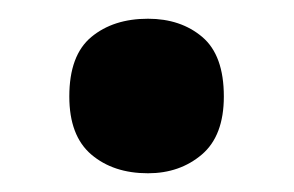

<svg xmlns="http://www.w3.org/2000/svg" viewBox="-20 -173 314 205"><path d="M54 -70Q54 -114 77.5 -133.5Q101 -153 138 -153Q173 -153 196 -133.5Q219 -114 219 -70Q219 -28 195.5 -8Q172 12 138 12Q101 12 77.5 -8Q54 -28 54 -70Z"/></svg>

Font: Noto Sans Arabic SemCond
Style: Bold
Weight: 700
Width: 4
Designer: Monotype Design Team, Nadine Chahine, Nizar Qandah and Khaled Hosny
Foundry: Monotype Imaging Inc.
Version: Version 2.012; ttfautohint (v1.8.4.7-5d5b)